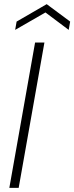

<svg xmlns="http://www.w3.org/2000/svg" viewBox="-20 -905 358 925"><path d="M25 0 149 -700H194L70 0ZM53 -761 60 -801 205 -885 318 -801 311 -761 199 -845Z"/></svg>

Font: DM Sans 28pt ExtraLight
Style: Italic
Weight: 250
Italic angle: -10°
Version: Version 4.004;gftools[0.9.30]